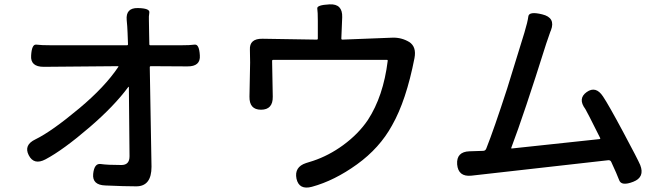

<svg xmlns="http://www.w3.org/2000/svg" viewBox="-20 -821 3040 882"><path d="M606 35Q575 35 544 34L464 31Q403 29 408 -22Q413 -72 443 -67.5Q473 -63 538 -63Q575 -63 575 -103L572 -420Q572 -425 569 -421Q504 -333 391 -236Q270 -132 189 -89Q136 -61 112 -108Q88 -155 143 -181Q217 -217 345 -324Q462 -422 523 -513Q526 -517 521 -517L181 -514Q119 -514 123 -566Q126 -619 147 -616Q168 -613 219 -613H563Q568 -613 568 -618L566 -671Q565 -700 562 -729Q557 -785 613 -784Q669 -783 666 -763.5Q663 -744 664 -731Q665 -700 665 -669L666 -618Q666 -613 671 -613H809Q853 -613 874 -616Q895 -619 898 -567Q902 -515 840 -516L673 -517Q668 -517 668 -512L676 -55Q676 35 606 35Z M1413 37Q1354 53 1342 0Q1331 -54 1386 -72L1418 -82Q1490 -106 1556 -154Q1627 -206 1670 -270Q1741 -379 1761 -541Q1762 -546 1757 -546H1235Q1230 -546 1230 -541L1233 -377Q1234 -317 1179 -317Q1125 -317 1126 -377L1129 -534Q1129 -563 1128 -592Q1125 -644 1186 -643L1435 -639Q1440 -639 1440 -644V-725Q1440 -766 1437.5 -782Q1435 -798 1494 -801Q1554 -804 1552 -742L1548 -644Q1548 -639 1553 -639L1784 -648Q1825 -649 1860 -628Q1894 -606 1884 -554Q1846 -359 1781 -245Q1724 -141 1620 -66Q1516 9 1413 37Z M2889 14Q2835 35 2824.5 7Q2814 -21 2788 -77Q2784 -86 2774 -85L2145 -14Q2085 -8 2080 -66Q2076 -124 2137 -126L2199 -128Q2210 -128 2214 -139Q2249 -227 2310 -415L2389 -671Q2404 -721 2407 -745.5Q2410 -770 2471 -755Q2533 -740 2511 -682L2508 -675Q2498 -648 2489 -620Q2387 -296 2329 -143Q2327 -138 2332 -139L2734 -182Q2739 -183 2737 -187Q2673 -315 2669 -320Q2633 -368 2675 -398Q2717 -428 2750 -378Q2775 -341 2842.5 -215Q2910 -89 2921 -63Q2943 -7 2889 14Z"/></svg>

Font: Resource Han Rounded KR Medium
Style: Regular
Weight: 500
Designer: Cyano Hao (round all glyphs); Ryoko NISHIZUKA 西塚涼子 (kana, bopomofo & ideographs); Paul D. Hunt (Latin, Greek & Cyrillic)
Foundry: Cyano Hao
Version: 0.990